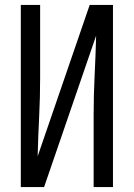

<svg xmlns="http://www.w3.org/2000/svg" viewBox="-20 -755 540 775"><path d="M64 0V-735H142V-441Q142 -362 138 -283Q134 -204 132 -124L342 -735H436V0H358V-294Q358 -373 362 -452Q366 -531 368 -611L158 0Z"/></svg>

Font: Huly
Style: Regular
Weight: 400
Designer: Belleve Invis
Foundry: Belleve Invis
Version: Version 33.2.5; ttfautohint (v1.8.4)